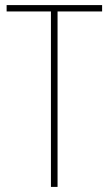

<svg xmlns="http://www.w3.org/2000/svg" viewBox="-20 -734 427 754"><path d="M206 0V-689H381V-714H6V-689H180V0Z"/></svg>

Font: Noto Sans Sinhala UI Condensed Thin
Style: Regular
Weight: 100
Width: 3
Designer: Jelle Bosma - Monotype Design Team
Foundry: Monotype Imaging Inc.
Version: Version 2.006